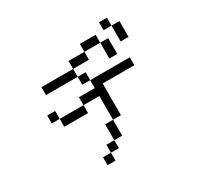

<svg xmlns="http://www.w3.org/2000/svg" viewBox="-179 -1031 1358 1312"><g transform="rotate(-30 500.0 -374.5)"><path d="M812.5 -437.5V-500H500V-437.5H375V-375H187.5V-312.5H375V-375H500V-187.5H437.5Q437.5 -187.5 437.5 -62.5H375V0H312.5V62.5H375V0H437.5V-62.5H500Q500 -62.5 500 -187.5H562.5Q562.5 -187.5 562.5 -437.5ZM187.5 -375V-437.5H125V-375ZM500 -500V-562.5H437.5V-500ZM437.5 -562.5V-625H187.5V-562.5ZM437.5 -625H562.5V-687.5H437.5ZM687.5 -687.5Q687.5 -687.5 687.5 -562.5H750Q750 -562.5 750 -687.5ZM562.5 -687.5H687.5V-750H562.5ZM812.5 -750Q812.5 -750 812.5 -625H875Q875 -625 875 -750ZM812.5 -750V-812.5H750V-750Z"/></g></svg>

Font: Unifont
Style: Regular
Weight: 500
Version: Version 15.1.04